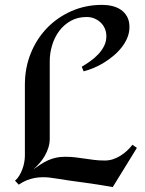

<svg xmlns="http://www.w3.org/2000/svg" viewBox="-20 -739 591 780"><path d="M536.1 -138.2 438 21Q404.8 15.1 376.7 10.7Q348.6 6.3 321.5 2.7Q294.4 -1 266.1 -4.9Q237.8 -8.8 205.1 -14.2Q192.4 -16.6 179.9 -17.8Q167.5 -19 154.8 -19Q127.9 -19 103.3 -11.7Q78.6 -4.4 56.2 11.2L41 -4.9Q51.3 -13.7 58.6 -25.9Q65.9 -38.1 71 -52Q76.2 -65.9 78.6 -80.1Q81.1 -94.2 81.1 -106.9V-395Q81.1 -463.4 105 -522.5Q128.9 -581.5 171.1 -625.2Q213.4 -668.9 270.8 -694.1Q328.1 -719.2 395 -719.2Q416.5 -719.2 436.5 -714.4Q456.5 -709.5 471.9 -698.7Q487.3 -688 496.6 -670.9Q505.9 -653.8 505.9 -628.9Q505.9 -606.9 497.6 -586.4Q489.3 -565.9 474.9 -547.4Q460.4 -528.8 441.7 -512.9Q422.9 -497.1 402.3 -484.4Q381.8 -471.7 360.4 -462.9Q338.9 -454.1 319.8 -449.2L312 -467.8Q328.6 -477.5 346.4 -490.2Q364.3 -502.9 378.9 -518.3Q393.6 -533.7 402.8 -552Q412.1 -570.3 412.1 -591.8Q412.1 -608.9 405.8 -623.3Q399.4 -637.7 388.4 -647.9Q377.4 -658.2 363 -664.1Q348.6 -669.9 332 -669.9Q295.4 -669.9 267.6 -654.3Q239.7 -638.7 220.7 -613.3Q201.7 -587.9 191.9 -555.7Q182.1 -523.4 182.1 -490.2V-175.8Q182.1 -157.2 176.8 -139.9Q171.4 -122.6 162.4 -106.7Q153.3 -90.8 141.1 -76.7Q128.9 -62.5 115.2 -50.8Q130.9 -62 145.5 -71.5Q160.2 -81.1 175.5 -87.9Q190.9 -94.7 207.5 -98.4Q224.1 -102.1 244.1 -102.1Q268.6 -102.1 287.6 -99.6Q306.6 -97.2 325 -94.5Q343.3 -91.8 362.3 -89.4Q381.3 -86.9 405.8 -86.9Q422.9 -86.9 438.7 -92Q454.6 -97.2 468.8 -106Q482.9 -114.7 495.4 -126.2Q507.8 -137.7 518.1 -150.9Z"/></svg>

Font: Redressed
Style: Regular
Weight: 400
Designer: Astigmatic (AOETI)
Foundry: Astigmatic (AOETI)
Version: Version 1.001